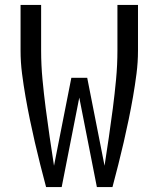

<svg xmlns="http://www.w3.org/2000/svg" viewBox="-20 -755 640 775"><path d="M166 0Q154 -45 142.5 -90.5Q131 -136 120.5 -181.5Q110 -227 100.5 -273Q91 -319 83 -365Q75 -411 69 -457.5Q63 -504 63 -551V-735H146V-551Q146 -493 151.5 -434.5Q157 -376 164.5 -318Q172 -260 180.5 -202Q189 -144 198 -86L268 -441H332L402 -86Q411 -144 419.5 -202Q428 -260 435.5 -318Q443 -376 448.5 -434.5Q454 -493 454 -551V-735H537V-551Q537 -504 531 -457.5Q525 -411 517 -365Q509 -319 499.5 -273Q490 -227 479.5 -181.5Q469 -136 457.5 -90.5Q446 -45 434 0H371L300 -361L229 0Z"/></svg>

Font: Zed Mono Extended
Style: Regular
Weight: 400
Width: 7
Monospace: yes
Designer: Belleve Invis
Foundry: Belleve Invis
Version: Version 1.0.0; ttfautohint (v1.8.4)